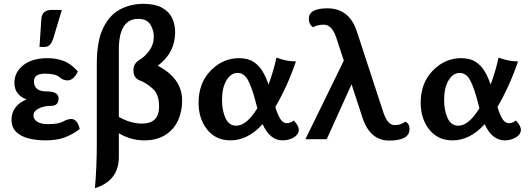

<svg xmlns="http://www.w3.org/2000/svg" viewBox="-20 -736 2803 1016"><path d="M220.2 6.8Q172.9 6.8 132.1 -3.4Q91.3 -13.7 66.2 -37.6Q41 -61.5 41 -102.1Q41 -175.8 120.1 -210Q56.2 -234.4 56.2 -297.9Q56.2 -353.5 103 -390.9Q149.9 -428.2 231 -428.2Q276.9 -428.2 316.4 -413.6Q356 -398.9 392.1 -357.9Q369.1 -310.5 336.9 -310.5Q314.5 -310.5 293.7 -328.4Q272.9 -346.2 217.8 -346.2Q159.7 -346.2 159.7 -306.2Q159.7 -252.4 224.9 -252.4Q290 -252.4 290 -215.8Q290 -175.8 250.7 -175.8Q211.4 -175.8 184.3 -161.6Q157.2 -147.5 157.2 -125Q157.2 -105.5 176.3 -92.3Q195.3 -79.1 235.8 -79.1Q289.6 -79.1 313.7 -92.8Q337.9 -106.4 356.9 -106.4Q389.2 -106.4 401.9 -53.2Q364.7 -24.9 323.2 -9Q281.7 6.8 220.2 6.8ZM218.8 -487.8H189L198.7 -634.8Q201.7 -683.6 254.4 -683.6H307.1L263.2 -536.6Q248.5 -487.8 218.8 -487.8Z M482.4 259.8Q492.2 144.5 492.2 28.8V-397Q492.2 -522.5 527.8 -591.8Q563.5 -661.1 619.6 -688.5Q675.8 -715.8 737.8 -715.8Q798.8 -715.8 836.2 -695.8Q873.5 -675.8 890.1 -641.8Q906.7 -607.9 906.7 -565.9Q906.7 -456.5 814.9 -388.2Q943.8 -320.8 943.8 -204.1Q943.8 -145.5 921.6 -97.7Q899.4 -49.8 854.5 -21.5Q809.6 6.8 742.2 6.8Q672.9 6.8 608.9 -30.8V94.7Q608.9 220.2 482.4 259.8ZM731 -82Q821.8 -82 821.8 -171.9Q821.8 -237.3 787.8 -267.3Q753.9 -297.4 720 -310.3Q686 -323.2 686 -363.8Q686 -399.9 716.8 -418.2Q747.6 -436.5 770.8 -469Q793.9 -501.5 793.9 -541Q793.9 -577.6 775.1 -606.9Q756.3 -636.2 711.9 -636.2Q608.9 -636.2 608.9 -473.6V-117.2Q672.4 -82 731 -82Z M1476.1 6.8Q1407.7 6.8 1369.6 -79.1Q1291.5 6.8 1199.7 6.8Q1122.1 6.8 1076.4 -50.3Q1030.8 -107.4 1030.8 -191.9Q1030.8 -296.9 1095 -362.5Q1159.2 -428.2 1244.6 -428.2Q1291.5 -428.2 1321 -409.2Q1350.6 -390.1 1369.4 -358.6Q1388.2 -327.1 1400.9 -288.1Q1428.7 -363.8 1442.9 -431.2Q1494.1 -411.1 1545.9 -411.1Q1502.4 -282.2 1437 -169.9Q1449.2 -129.9 1463.1 -106.9Q1477.1 -84 1499 -84Q1515.1 -84 1534.7 -98.1Q1561 -70.8 1561 -48.8Q1561 -24.9 1534.7 -9Q1508.3 6.8 1476.1 6.8ZM1230 -70.8Q1284.7 -70.8 1341.8 -163.1L1330.1 -207Q1314 -269 1293.5 -309.6Q1272.9 -350.1 1236.8 -350.1Q1202.1 -350.1 1178.5 -311Q1154.8 -272 1154.8 -206.1Q1154.8 -151.9 1173.1 -111.3Q1191.4 -70.8 1230 -70.8Z M2007.8 -143.6Q2030.8 -73.7 2067.9 -73.7Q2100.1 -73.7 2124.5 -92.3Q2147 -82.5 2147 -52.7Q2147 7.8 2039.1 7.8Q1938 7.8 1897.9 -113.8L1840.3 -290L1709 0.5H1596.2L1799.3 -415L1758.3 -540Q1735.4 -605.5 1693.4 -605.5Q1661.1 -605.5 1636.7 -591.8Q1614.3 -606.9 1614.3 -636.2Q1614.3 -691.9 1712.4 -691.9Q1828.1 -691.9 1868.2 -570.3Z M2651.4 6.8Q2583 6.8 2544.9 -79.1Q2466.8 6.8 2375 6.8Q2297.4 6.8 2251.7 -50.3Q2206.1 -107.4 2206.1 -191.9Q2206.1 -296.9 2270.3 -362.5Q2334.5 -428.2 2419.9 -428.2Q2466.8 -428.2 2496.3 -409.2Q2525.9 -390.1 2544.7 -358.6Q2563.5 -327.1 2576.2 -288.1Q2604 -363.8 2618.2 -431.2Q2669.4 -411.1 2721.2 -411.1Q2677.7 -282.2 2612.3 -169.9Q2624.5 -129.9 2638.4 -106.9Q2652.3 -84 2674.3 -84Q2690.4 -84 2710 -98.1Q2736.3 -70.8 2736.3 -48.8Q2736.3 -24.9 2710 -9Q2683.6 6.8 2651.4 6.8ZM2405.3 -70.8Q2460 -70.8 2517.1 -163.1L2505.4 -207Q2489.3 -269 2468.8 -309.6Q2448.2 -350.1 2412.1 -350.1Q2377.4 -350.1 2353.8 -311Q2330.1 -272 2330.1 -206.1Q2330.1 -151.9 2348.4 -111.3Q2366.7 -70.8 2405.3 -70.8Z"/></svg>

Font: ALMAS
Style: Bold
Weight: 700
Designer: ALMAS Font/ by Husham Jawad Kadhim, derived from the Bainsely font by/ Paul James MIller
Foundry: High-Logic / Made with FontCreator
Version: Version 1.411;September 19, 2021;FontCreator 14.0.0.2814 32-